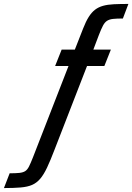

<svg xmlns="http://www.w3.org/2000/svg" viewBox="-181 -762 672 975"><path d="M-161 193 -132 118Q-101 118 -82.5 116Q-64 114 -53 107Q-42 100 -33.5 83Q-25 66 -14 38L167 -427H99L132 -510H199L241 -617Q255 -653 269.5 -676Q284 -699 301.5 -712.5Q319 -726 342.5 -732.5Q366 -739 397.5 -740.5Q429 -742 471 -742L443 -668Q412 -668 393.5 -666Q375 -664 363 -656.5Q351 -649 342 -632Q333 -615 321 -584L293 -510H382L349 -427H261L96 -2Q75 53 58 89Q41 125 23 146Q5 167 -18 177Q-41 187 -76 190Q-111 193 -161 193Z"/></svg>

Font: Saira Condensed Medium
Style: Italic
Weight: 500
Width: 3
Italic angle: -12°
Designer: Hector Gatti with collaboration of the Omnibus-Type team
Foundry: Omnibus-Type
Version: Version 1.101